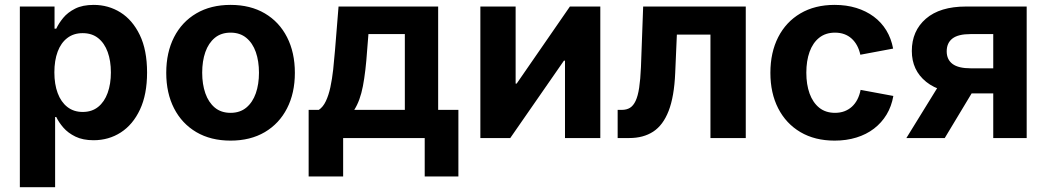

<svg xmlns="http://www.w3.org/2000/svg" viewBox="-20 -573 4344 797"><path d="M62.4 204.1V-545.9H206.4V-454H213.5Q223.6 -475.8 242.3 -498.7Q261 -521.5 291.9 -537.1Q322.7 -552.7 369.1 -552.7Q429.8 -552.7 480 -521.5Q530.1 -490.2 560.3 -427.7Q590.5 -365.3 590.5 -272Q590.5 -181.1 561.2 -118.5Q531.9 -55.8 481.6 -23.3Q431.4 9.1 368.3 9.1Q323.9 9.1 293.1 -6Q262.3 -21 243.1 -43.2Q223.9 -65.4 213.5 -87.4H208.8V204.1ZM323.2 -108.3Q361.5 -108.3 387.5 -129.3Q413.5 -150.3 426.9 -187.4Q440.3 -224.6 440.3 -272.5Q440.3 -320.4 427 -357.1Q413.7 -393.8 387.7 -414.6Q361.8 -435.4 323.2 -435.4Q285.5 -435.4 259.3 -415.2Q233 -395.1 219.4 -358.7Q205.7 -322.2 205.7 -272.5Q205.7 -223.3 219.5 -186.4Q233.2 -149.5 259.6 -128.9Q286 -108.3 323.2 -108.3Z M937.1 10.7Q854.9 10.7 794.9 -24.6Q735 -59.9 702.5 -123.3Q670.1 -186.6 670.1 -270.6Q670.1 -355.2 702.5 -418.7Q735 -482.2 794.9 -517.4Q854.9 -552.7 937.1 -552.7Q1019.4 -552.7 1079.3 -517.4Q1139.1 -482.2 1171.5 -418.7Q1204 -355.2 1204 -270.6Q1204 -186.6 1171.5 -123.3Q1139.1 -59.9 1079.3 -24.6Q1019.4 10.7 937.1 10.7ZM937.1 -104.6Q976.2 -104.6 1002.4 -126.3Q1028.7 -148.1 1041.9 -185.8Q1055 -223.5 1055 -271.1Q1055 -319.2 1041.9 -356.8Q1028.7 -394.3 1002.4 -415.9Q976.2 -437.5 937.1 -437.5Q897.9 -437.5 871.7 -415.9Q845.6 -394.3 832.4 -356.9Q819.3 -319.5 819.3 -271.1Q819.3 -223.5 832.4 -185.8Q845.6 -148.1 871.7 -126.3Q897.9 -104.6 937.1 -104.6Z M1261.2 159.6V-116.9H1303.4Q1321.1 -128.7 1332.6 -153.1Q1344.2 -177.4 1351.4 -210.9Q1358.6 -244.4 1363 -283.7Q1367.3 -323.1 1370.6 -364.2L1385.3 -545.9H1798.8V-116.9H1882.8V159.6H1743V0H1404.4V159.6ZM1450.5 -116.9H1660.5V-431.6H1509.4L1504 -364.2Q1498.1 -276.5 1486.5 -215.8Q1474.9 -155 1450.5 -116.9Z M2471.9 0H2325.3V-321.3H2321L2098.1 0H1974V-545.9H2120.4V-226H2124.7L2345.7 -545.9H2471.9Z M2543.9 0V-116.9H2561.4Q2581.1 -116.9 2595.1 -125.5Q2609.1 -134.2 2618.5 -154.3Q2628 -174.4 2633.2 -208.7Q2638.4 -243.1 2640.6 -294.3L2649.8 -545.9H3075.7V0H2929.1V-429.5H2789.7L2782.8 -269.8Q2778.6 -171.8 2755.5 -112.5Q2732.4 -53.2 2691.5 -26.6Q2650.6 0 2592.5 0Z M3444.6 10.7Q3362.5 10.7 3302.6 -24.6Q3242.8 -59.9 3210.3 -123.3Q3177.9 -186.6 3177.9 -270.6Q3177.9 -355.2 3210.3 -418.7Q3242.8 -482.2 3302.6 -517.4Q3362.5 -552.7 3444.6 -552.7Q3493.4 -552.7 3534.4 -540.1Q3575.3 -527.5 3607 -504Q3638.7 -480.5 3659.2 -446.9Q3679.6 -413.2 3687.4 -371.3L3551.3 -345.8Q3546.7 -367 3537.6 -383.9Q3528.4 -400.9 3515.1 -412.9Q3501.9 -424.9 3484.6 -431.2Q3467.3 -437.5 3446.2 -437.5Q3407.1 -437.5 3380.6 -416.4Q3354.2 -395.4 3340.6 -357.9Q3327.1 -320.5 3327.1 -271.1Q3327.1 -222.4 3340.6 -184.8Q3354.2 -147.3 3380.6 -125.9Q3407.1 -104.6 3446.2 -104.6Q3467.5 -104.6 3485 -111.1Q3502.6 -117.7 3516.2 -130Q3529.8 -142.4 3539 -160.2Q3548.1 -177.9 3552.4 -199.9L3688.3 -174.7Q3680.8 -131.5 3660.2 -97.4Q3639.6 -63.3 3607.9 -39Q3576.3 -14.8 3534.9 -2.1Q3493.6 10.7 3444.6 10.7Z M4241.8 0H4103V-431.5H4009Q3957.4 -431.5 3933.6 -413.1Q3909.8 -394.7 3909.8 -359.9Q3909.8 -325.8 3934 -307.6Q3958.2 -289.4 4010.1 -289.4H4160.9V-185.3H3994Q3884.2 -185.3 3824.6 -233.3Q3765 -281.3 3765 -361.4Q3765 -444.7 3823.4 -495.3Q3881.8 -545.9 3990 -545.9H4241.8ZM3901.7 0H3742.4L3896.6 -250H4052.2Z"/></svg>

Font: Inter Variable LoSnoCo
Style: Regular
Weight: 400
Designer: Rasmus Andersson
Foundry: rsms
Version: Version 4.000;git-a52131595; featfreeze: case,dlig,ss01,ss02